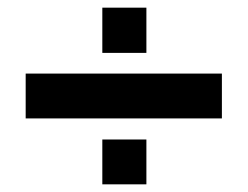

<svg xmlns="http://www.w3.org/2000/svg" viewBox="-20 -507 647 501"><path d="M362 -369H247V-487H362ZM559 -315V-198H47V-315ZM362 -26H247V-143H362Z"/></svg>

Font: Chivo ExtraBold
Style: Regular
Weight: 800
Designer: Hector Gatti
Foundry: Omnibus-Type
Version: Version 1.007